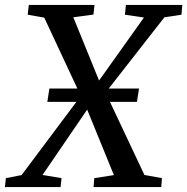

<svg xmlns="http://www.w3.org/2000/svg" viewBox="-51 -763 764 783"><path d="M458.5 -703 462.5 -743H692.5L689 -703L619.5 -692.5L392.5 -402H516L507.5 -347.5H397.5L538 -49.5L609.5 -36.5L606.5 0H330.5L333.5 -36.5L413.5 -49L304.5 -316L122.5 -49.5L200 -36.5L196 0H-31L-27 -36.5L37 -49L260.5 -347.5H142L150.5 -402H264.5L129.5 -691L62 -703L66.5 -743H334.5L330 -703.5L248 -692.5L353 -434.5L536 -691.5Z"/></svg>

Font: Merriweather Text
Style: Italic
Weight: 400
Italic angle: -7.8°
Designer: Eben Sorkin
Foundry: Eben Sorkin
Version: Version 2.100